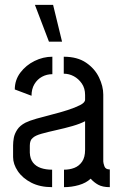

<svg xmlns="http://www.w3.org/2000/svg" viewBox="-20 -773 507 792"><path d="M182 -601 124 -753H199L236 -601ZM195 -1Q145 -1 109 -19.5Q73 -38 53.5 -67Q34 -96 34 -125V-173Q34 -188 37 -204.5Q40 -221 51 -238Q62 -255 85 -267Q101 -275 130.5 -283.5Q160 -292 194 -300.5Q228 -309 259 -319Q290 -329 310.5 -339.5Q331 -350 331 -362V-381Q331 -409 317.5 -428.5Q304 -448 284.5 -458.5Q265 -469 243 -469V-539Q299 -539 335 -514.5Q371 -490 388.5 -453.5Q406 -417 406 -383V-107Q406 -101 410.5 -87.5Q415 -74 433 -74V-1Q403 -1 385 -11Q367 -21 354 -36Q335 -18 305 -9.5Q275 -1 244 -1V-73Q267 -73 286.5 -80.5Q306 -88 318.5 -106Q331 -124 331 -155V-273Q310 -262 278.5 -253Q247 -244 213 -236.5Q179 -229 152 -221.5Q125 -214 115 -204Q103 -195 103 -172V-143Q104 -118 116 -102.5Q128 -87 148.5 -80Q169 -73 195 -73ZM110 -378 41 -404Q41 -443 64 -473.5Q87 -504 122.5 -521.5Q158 -539 196 -539V-467Q173 -467 153.5 -456.5Q134 -446 122 -426Q110 -406 110 -378Z"/></svg>

Font: Stick No Bills
Style: Regular
Weight: 400
Version: Version 2.000